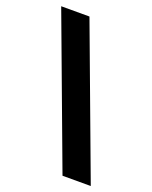

<svg xmlns="http://www.w3.org/2000/svg" viewBox="-135 -789 684 863"><g transform="rotate(20 206.5 -357.0)"><path d="M141.1 -713.9 407.2 0H272L5.9 -713.9Z"/></g></svg>

Font: Sahel FD
Style: Bold-FD
Weight: 700
Foundry: Saber Rastikerdar (saber.rastikerdar@gmail.com)
Version: Version 3.3.0